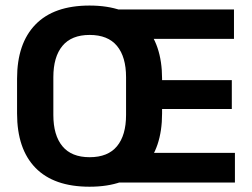

<svg xmlns="http://www.w3.org/2000/svg" viewBox="-20 -674 931 709"><path d="M310.5 15.5Q179 15.5 111 -54.2Q43 -124 43 -255V-383.5Q43 -513.5 111 -583.5Q179 -653.5 310.5 -653.5Q443 -653.5 510.8 -582.8Q578.5 -512 578.5 -383.5V-255Q578.5 -125.5 510.8 -55Q443 15.5 310.5 15.5ZM311 -93.5Q378.5 -93.5 412 -134Q445.5 -174.5 445.5 -249.5V-389Q445.5 -464 412 -504.5Q378.5 -545 311 -545Q244 -545 210.5 -504.5Q177 -464 177 -389V-249.5Q177 -174.5 210.5 -134Q244 -93.5 311 -93.5ZM399 0V-109.5H847.5V0ZM492.5 -271.5V-378H836V-271.5ZM398.5 -530.5V-639H844V-530.5Z"/></svg>

Font: Anek Gujarati SemiBold
Style: Regular
Weight: 600
Designer: Mrunmayee Ghaisas (Gujarati), Yesha Goshar (Latin)
Foundry: Ek Type
Version: Version 1.003